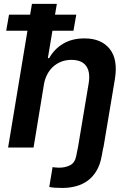

<svg xmlns="http://www.w3.org/2000/svg" viewBox="-20 -747 654 972"><path d="M11.4 -591.3 25.6 -672.6H132.5L141.7 -727.3H267.8L258.5 -672.6H366.1L351.9 -591.3H245.4L222.3 -452.8H229Q255 -499.3 299.9 -525.9Q344.8 -552.6 408 -552.6Q492.5 -552.6 535.2 -499.6Q577.8 -446.4 561.8 -347.3L503.6 0H502.8L495 41.9Q487.2 86.6 468.6 117.7Q449.9 148.8 423.5 168Q397 187.1 364.3 195.8Q331.7 204.5 295.8 204.5Q274.5 204.5 258.2 203.3Q241.8 202.1 229.4 199.6L246.1 99.1Q253.9 100.1 262.4 101Q271 101.9 279.8 101.9Q310.4 101.9 334.9 89.5Q359.4 77.1 366.1 41.9L374.3 0H374.6L429.3 -327.4Q437.9 -383.9 415.5 -413.9Q393.1 -443.9 341.6 -443.9Q313.6 -443.9 290 -434.7Q266.3 -425.4 248.4 -408.9Q230.5 -392.4 218.8 -369.7Q207 -346.9 202.4 -319.6L149.9 0H21L119 -591.3Z"/></svg>

Font: Inter P Semi Bold
Style: Italic
Weight: 600
Italic angle: 9.39999°
Designer: Rasmus Andersson
Foundry: rsms
Version: Version 3.018;git-588b23468